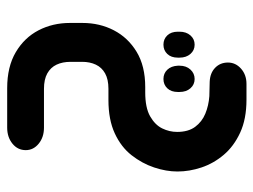

<svg xmlns="http://www.w3.org/2000/svg" viewBox="-108 -326 723 548"><g transform="rotate(-90 254.0 -52.5)"><path d="M151 91Q151 123 165.5 142.5Q180 162 203 171.5Q226 181 253 183L294 184Q319 185 334 199.5Q349 214 349 236Q349 258 331.5 273.5Q314 289 288 289H243Q188 289 149 271Q110 253 85.5 224Q61 195 49.5 160.5Q38 126 38 92Q38 60 49.5 25.5Q61 -9 84.5 -39Q108 -69 147 -87Q186 -105 242 -105H274Q301 -105 318 -114.5Q335 -124 343 -141Q351 -158 351 -180V-213Q351 -236 343 -253Q335 -270 318 -279.5Q301 -289 274 -289H163Q136 -289 117.5 -304Q99 -319 99 -341Q99 -364 117.5 -379Q136 -394 163 -394H276Q337 -394 378.5 -369.5Q420 -345 441 -304.5Q462 -264 462 -215V-179Q462 -130 441 -89.5Q420 -49 379.5 -24.5Q339 0 279 0H264Q220 0 195.5 14Q171 28 161 48.5Q151 69 151 91ZM265 93Q265 74 275.5 63Q286 52 302 52Q318 52 328.5 63Q339 74 340 93V98Q340 117 329 129Q318 141 302 141Q286 141 275.5 129Q265 117 265 98ZM363 93Q363 74 373.5 63Q384 52 400 52Q416 52 426.5 63Q437 74 437 93V98Q437 117 426.5 129Q416 141 400 141Q384 141 373.5 129Q363 117 363 98Z"/></g></svg>

Font: Beiruti
Style: Bold
Weight: 700
Designer: Arlette Boutros
Foundry: Boutros
Version: Version 1.41